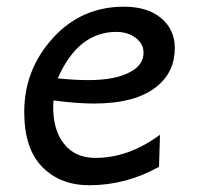

<svg xmlns="http://www.w3.org/2000/svg" viewBox="-20 -543 600 576"><path d="M245.1 -302.7Q325.7 -302.7 370.1 -326.7Q410.6 -348.1 410.6 -384.8Q410.6 -411.6 387 -429.4Q363.3 -447.3 329.1 -447.3Q214.4 -447.3 153.3 -308.1Q201.7 -302.7 245.1 -302.7ZM248 12.7Q160.6 12.7 106.7 -42.2Q52.7 -97.2 52.7 -207Q52.7 -334 138.4 -428.5Q224.1 -522.9 351.6 -522.9Q422.9 -522.9 463.6 -488.5Q504.4 -454.1 504.4 -398.9Q504.4 -327.6 450.7 -283.7Q387.7 -232.4 262.2 -232.4Q209.5 -232.4 140.6 -241.7Q139.6 -231.4 139.6 -221.7Q139.6 -152.8 171.4 -112.3Q204.6 -69.3 266.6 -69.3Q365.7 -69.3 460 -138.7L457 -42.5Q357.9 12.7 248 12.7Z"/></svg>

Font: Cadman
Style: Italic
Weight: 400
Italic angle: -12°
Designer: Paul James MIller
Foundry: High-Logic / Made with FontCreator
Version: Version 2.114;March 28, 2021;FontCreator 13.0.0.2683 64-bit